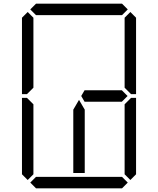

<svg xmlns="http://www.w3.org/2000/svg" viewBox="-20 -1020 856 1040"><path d="M99 -924 130 -955 161 -924V-918V-875V-545L126 -510H99ZM439 -83H377V-382V-426L408 -479L439 -426V-229ZM161 -76 130 -45 99 -76V-490H126L161 -455V-125V-83ZM144 -969 175 -1000H641L672 -969L641 -938H620H439H377H196H175ZM658 -513 671 -500 640 -469H638H635H461H459H439H438L420 -500L438 -531H461H584H640ZM672 -31 641 0H175L144 -31L175 -62H196H377H439H620H641ZM655 -924 686 -955 717 -924V-510H690L655 -545V-550V-875V-918ZM717 -76 686 -45 655 -76V-83V-125V-455L690 -490H717Z"/></svg>

Font: DSEG14 Classic
Style: Light
Weight: 300
Designer: Keshikan(Twitter:@keshinomi_88pro)
Version: Version 0.46